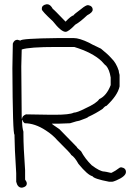

<svg xmlns="http://www.w3.org/2000/svg" viewBox="-20 -863 626 885"><path d="M246.1 -687.5H320.3Q345.7 -687.5 390.6 -666Q392.6 -663.6 445.3 -638.7Q476.1 -614.3 494.1 -593.8Q515.6 -573.2 527.3 -537.1Q527.3 -531.2 531.2 -517.6V-464.8Q522.5 -423.3 470.7 -375Q464.8 -375 453.1 -361.3Q422.9 -340.8 386.7 -324.2Q386.7 -320.8 345.7 -306.6Q339.4 -306.6 302.7 -294.9Q270 -293 252 -293H218.8Q218.8 -291 253.9 -267.6L334 -185.5Q334 -182.1 353.5 -166Q372.1 -131.3 402.3 -101.6Q440.9 -72.3 460.9 -72.3Q464.8 -72.3 490.2 -66.4H494.1Q512.2 -75.2 531.2 -89.8Q534.7 -91.8 539.1 -91.8Q560.5 -88.4 560.5 -70.3Q560.5 -50.3 515.6 -31.2Q501.5 -25.4 498 -25.4H482.4Q413.1 -38.6 406.2 -50.8Q384.3 -55.7 341.8 -107.4Q324.2 -139.2 308.6 -148.4Q308.6 -153.3 244.1 -216.8Q222.7 -241.7 191.4 -261.7Q141.1 -294.9 93.8 -294.9Q84 -303.2 84 -310.5H82V-302.7Q82 -275.9 87.9 -255.9V-246.1Q87.9 -186.5 95.7 -78.1V-35.2Q103.5 -24.9 103.5 -17.6Q103.5 -2 82 2H80.1Q61 2 54.7 -25.4V-64.5Q46.9 -187.5 46.9 -234.4V-242.2Q38.6 -242.2 37.1 -548.8Q39.1 -636.2 39.1 -662.1Q45.4 -679.7 60.5 -679.7L74.2 -675.8Q74.2 -685.5 246.1 -687.5ZM80.1 -634.8Q80.1 -617.7 78.1 -556.6Q80.1 -365.7 80.1 -318.4V-316.4H82Q82 -328.6 99.6 -335.9Q176.3 -334 214.8 -334H232.4Q300.8 -334 320.3 -343.8Q335 -343.8 373 -363.3Q425.8 -387.2 437.5 -406.2Q471.2 -421.4 490.2 -470.7V-505.9Q484.4 -542.5 468.8 -560.5Q466.3 -560.5 447.3 -582Q405.3 -621.1 322.3 -646.5H240.2Q113.3 -646.5 80.1 -634.8ZM194.3 -843.3H198.2Q211.9 -843.3 223.6 -821.8Q226.1 -821.8 282.2 -763.2Q306.6 -789.1 319.3 -792.5Q319.3 -795.9 354.5 -821.8Q375.5 -839.4 385.7 -839.4Q407.2 -835.9 407.2 -817.9Q407.2 -805.7 381.8 -792.5Q348.6 -761.2 327.1 -749.5Q295.4 -716.3 282.2 -716.3Q261.7 -716.3 223.6 -765.1Q172.9 -812 172.9 -819.8V-823.7Q172.9 -839.4 194.3 -843.3Z"/></svg>

Font: CEF Fonts CJK
Style: Regular
Weight: 400
Designer: PartyBoss (派对大魔王)
Version: Release 2.25